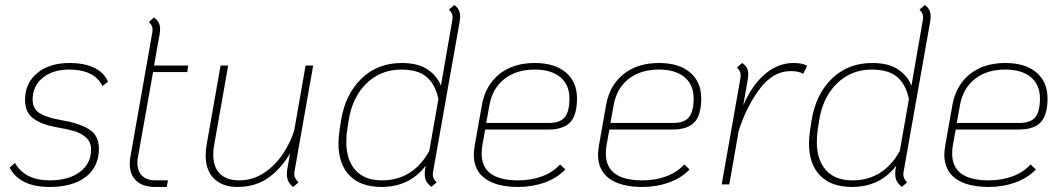

<svg xmlns="http://www.w3.org/2000/svg" viewBox="-20 -729 4197 759"><path d="M18 -66 39 -85Q79 -16 176 -16Q251 -16 295.5 -49Q340 -82 340 -138Q340 -168 320 -185.5Q300 -203 272.5 -211Q245 -219 198 -227Q144 -237 111.5 -261Q79 -285 79 -334Q79 -400 127 -440Q175 -480 255 -480Q313 -480 352.5 -461Q392 -442 407 -406L385 -389Q353 -454 253 -454Q189 -454 149 -421.5Q109 -389 109 -336Q109 -298 137.5 -281Q166 -264 218 -255Q290 -243 330.5 -219Q371 -195 371 -141Q371 -70 319.5 -30Q268 10 176 10Q59 10 18 -66Z M526 -112Q523 -99 523 -86Q523 -53 541.5 -34.5Q560 -16 594 -16H644L639 10H594Q545 10 519 -14Q493 -38 493 -82Q493 -96 496 -112L582 -600Q583 -605 583 -613Q583 -628 569 -642L588 -660Q613 -644 613 -614Q613 -608 611 -594L589 -470H724L720 -444H585Z M1143 -41Q1143 -25 1160 -8L1139 10Q1114 -9 1114 -39Q1114 -50 1115 -56L1127 -124Q1094 -65 1042.5 -27.5Q991 10 918 10Q860 10 826.5 -22.5Q793 -55 793 -115Q793 -138 797 -158L852 -470H882L827 -158Q823 -139 823 -118Q823 -69 849.5 -42.5Q876 -16 925 -16Q979 -16 1023.5 -45.5Q1068 -75 1098 -120Q1128 -165 1143 -213L1188 -470H1218L1144 -50Q1143 -47 1143 -41Z M1692 -50Q1691 -46 1691 -39Q1691 -22 1706 -8L1685 10Q1673 0 1666 -11.5Q1659 -23 1659 -42Q1659 -58 1663 -74Q1599 10 1488 10Q1406 10 1362 -35Q1318 -80 1318 -163Q1318 -186 1323 -219L1328 -251Q1344 -355 1408 -417.5Q1472 -480 1568 -480Q1633 -480 1671 -454Q1709 -428 1723 -390L1768 -649Q1769 -654 1769 -662Q1769 -677 1755 -691L1776 -709Q1799 -694 1799 -663Q1799 -657 1797 -643ZM1713 -337Q1702 -393 1668 -423.5Q1634 -454 1566 -454Q1485 -454 1428.5 -399Q1372 -344 1358 -251L1353 -219Q1349 -195 1349 -168Q1349 -97 1385 -56.5Q1421 -16 1490 -16Q1612 -16 1677 -132Z M1887 -156Q1884 -138 1884 -122Q1884 -16 2029 -16Q2080 -16 2123 -32Q2166 -48 2194 -79L2215 -59Q2182 -25 2133.5 -7.5Q2085 10 2029 10Q1944 10 1898.5 -22.5Q1853 -55 1853 -118Q1853 -130 1857 -156L1885 -314Q1899 -392 1954 -436Q2009 -480 2094 -480Q2173 -480 2217 -442.5Q2261 -405 2261 -340Q2261 -275 2234.5 -246Q2208 -217 2147 -217H1898ZM1915 -314 1902 -243H2151Q2194 -243 2212.5 -265.5Q2231 -288 2231 -340Q2231 -394 2195 -424Q2159 -454 2094 -454Q2021 -454 1974 -417Q1927 -380 1915 -314Z M2378 -156Q2375 -138 2375 -122Q2375 -16 2520 -16Q2571 -16 2614 -32Q2657 -48 2685 -79L2706 -59Q2673 -25 2624.5 -7.5Q2576 10 2520 10Q2435 10 2389.5 -22.5Q2344 -55 2344 -118Q2344 -130 2348 -156L2376 -314Q2390 -392 2445 -436Q2500 -480 2585 -480Q2664 -480 2708 -442.5Q2752 -405 2752 -340Q2752 -275 2725.5 -246Q2699 -217 2638 -217H2389ZM2406 -314 2393 -243H2642Q2685 -243 2703.5 -265.5Q2722 -288 2722 -340Q2722 -394 2686 -424Q2650 -454 2585 -454Q2512 -454 2465 -417Q2418 -380 2406 -314Z M3171 -469 3155 -437Q3138 -448 3106 -448Q3035 -448 2982 -376Q2929 -304 2900 -211L2863 0H2833L2907 -420Q2908 -424 2908 -432Q2908 -449 2893 -462L2914 -480Q2927 -471 2932.5 -460.5Q2938 -450 2938 -435Q2938 -430 2936 -414L2918 -312Q2952 -392 3004 -436Q3056 -480 3116 -480Q3152 -480 3171 -469Z M3552 -50Q3551 -46 3551 -39Q3551 -22 3566 -8L3545 10Q3533 0 3526 -11.5Q3519 -23 3519 -42Q3519 -58 3523 -74Q3459 10 3348 10Q3266 10 3222 -35Q3178 -80 3178 -163Q3178 -186 3183 -219L3188 -251Q3204 -355 3268 -417.5Q3332 -480 3428 -480Q3493 -480 3531 -454Q3569 -428 3583 -390L3628 -649Q3629 -654 3629 -662Q3629 -677 3615 -691L3636 -709Q3659 -694 3659 -663Q3659 -657 3657 -643ZM3573 -337Q3562 -393 3528 -423.5Q3494 -454 3426 -454Q3345 -454 3288.5 -399Q3232 -344 3218 -251L3213 -219Q3209 -195 3209 -168Q3209 -97 3245 -56.5Q3281 -16 3350 -16Q3472 -16 3537 -132Z M3747 -156Q3744 -138 3744 -122Q3744 -16 3889 -16Q3940 -16 3983 -32Q4026 -48 4054 -79L4075 -59Q4042 -25 3993.5 -7.5Q3945 10 3889 10Q3804 10 3758.5 -22.5Q3713 -55 3713 -118Q3713 -130 3717 -156L3745 -314Q3759 -392 3814 -436Q3869 -480 3954 -480Q4033 -480 4077 -442.5Q4121 -405 4121 -340Q4121 -275 4094.5 -246Q4068 -217 4007 -217H3758ZM3775 -314 3762 -243H4011Q4054 -243 4072.5 -265.5Q4091 -288 4091 -340Q4091 -394 4055 -424Q4019 -454 3954 -454Q3881 -454 3834 -417Q3787 -380 3775 -314Z"/></svg>

Font: KoHo ExtraLight
Style: Italic
Weight: 275
Italic angle: -10°
Version: Version 1.000; ttfautohint (v1.6)